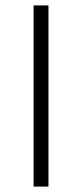

<svg xmlns="http://www.w3.org/2000/svg" viewBox="-20 -679 302 709"><path d="M159 10H104V-659H159Z"/></svg>

Font: Gamestation Display
Style: Regular
Weight: 400
Designer: Jonas Hecksher
Foundry: Jonas Hecksher, Playtypeª, e-types AS
Version: Version 1.003